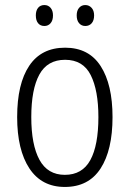

<svg xmlns="http://www.w3.org/2000/svg" viewBox="-20 -731 514 761"><path d="M426 -267Q426 -136 378.5 -63Q331 10 237 10Q145 10 96.5 -63.5Q48 -137 48 -267Q48 -399 96 -470.5Q144 -542 238 -542Q332 -542 379 -469Q426 -396 426 -267ZM104 -267Q104 -157 136.5 -97.5Q169 -38 237 -38Q306 -38 338 -96.5Q370 -155 370 -267Q370 -373 339.5 -433.5Q309 -494 238 -494Q168 -494 136 -435.5Q104 -377 104 -267ZM122 -670Q122 -689 131 -700Q140 -711 156 -711Q171 -711 180.5 -700Q190 -689 190 -670Q190 -650 180.5 -639Q171 -628 156 -628Q140 -628 131 -639Q122 -650 122 -670ZM284 -670Q284 -689 293.5 -700Q303 -711 318 -711Q333 -711 343 -700Q353 -689 353 -670Q353 -650 343.5 -639Q334 -628 318 -628Q303 -628 293.5 -639Q284 -650 284 -670Z"/></svg>

Font: Noto Sans Myanmar UI Condensed Light
Style: Regular
Weight: 300
Width: 3
Designer: Monotype Design Team
Foundry: Monotype Imaging Inc.
Version: Version 2.103; ttfautohint (v1.8.4.7-5d5b)